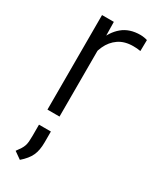

<svg xmlns="http://www.w3.org/2000/svg" viewBox="-208 -595 754 929"><g transform="rotate(30 168.5 -130.5)"><path d="M141.6 0H74.2V-528.3H140.1L141.6 -441.9ZM321.8 -470.2Q311 -472.2 301.8 -472.9Q292.5 -473.6 280.8 -473.6Q232.9 -473.6 200.4 -451.4Q168 -429.2 150.6 -391.1Q133.3 -353 130.9 -305.7L107.9 -295.9Q107.9 -363.8 126.7 -418.5Q145.5 -473.1 184.3 -505.6Q223.1 -538.1 283.7 -538.1Q293.9 -538.1 305.7 -536.1Q317.4 -534.2 322.8 -531.7ZM141.6 144Q141.6 189 127.9 218.3Q114.3 247.6 80.1 277.3L40.5 249.5Q52.2 233.9 59.1 222.9Q65.9 211.9 69.3 201.7Q72.8 191.4 74 178.2Q75.2 165 75.2 145.5V83.5H141.6Z"/></g></svg>

Font: Heebo Light
Style: Regular
Weight: 300
Designer: Oded Ezer
Foundry: Ezer Type House
Version: Version 3.100